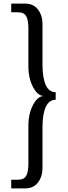

<svg xmlns="http://www.w3.org/2000/svg" viewBox="-20 -800 377 1062"><path d="M288 -290V-248Q215 -248 215 -92V130Q215 177 190 209.5Q165 242 120 242H42V194H79Q113 194 125 172.5Q137 151 137 105V-108Q137 -168 161.5 -217Q186 -266 220 -269Q186 -272 161.5 -321Q137 -370 137 -430V-643Q137 -689 125 -710.5Q113 -732 79 -732H42V-780H120Q165 -780 190 -747.5Q215 -715 215 -668V-446Q215 -290 288 -290Z"/></svg>

Font: Enriqueta
Style: Regular
Weight: 400
Designer: Viviana Monsalve, Gustavo Ibarra
Foundry: Viviana Monsalve, Gustavo Ibarra
Version: Version 1.002